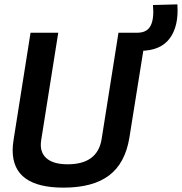

<svg xmlns="http://www.w3.org/2000/svg" viewBox="-20 -850 834 880"><path d="M271 10Q38 10 38 -161Q38 -173 39 -184Q40 -195 43 -214L120 -700H247L169 -209Q160 -155 191.5 -126Q223 -97 290 -97Q428 -97 446 -214L523 -700H650L573 -219Q554 -102 480 -46Q406 10 271 10ZM596 -617 591 -700H609Q654 -700 670.5 -732.5Q687 -765 681 -827L793 -830Q800 -730 757.5 -673.5Q715 -617 622 -617Z"/></svg>

Font: Georama SemiBold
Style: Italic
Weight: 600
Italic angle: -9°
Designer: Jean-Baptiste Levee
Foundry: Production Type
Version: Version 1.000